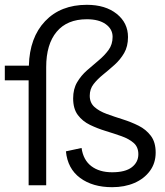

<svg xmlns="http://www.w3.org/2000/svg" viewBox="-24 -770 684 798"><path d="M-4 -436V-497H96Q99 -614 163.5 -682Q228 -750 337 -750Q414 -750 461 -712.5Q508 -675 508 -616Q508 -577 492 -549.5Q476 -522 452 -500.5Q428 -479 404.5 -460Q381 -441 365 -420.5Q349 -400 349 -372Q349 -343 368.5 -325.5Q388 -308 419.5 -296.5Q451 -285 486 -274Q521 -263 552 -247.5Q583 -232 603 -205.5Q623 -179 623 -136Q623 -92 599 -59.5Q575 -27 534.5 -9.5Q494 8 442 8Q361 8 309 -30.5Q257 -69 250 -141L315 -155Q322 -105 355.5 -79.5Q389 -54 442 -54Q497 -54 524 -75Q551 -96 551 -129Q551 -159 531.5 -176Q512 -193 481 -204Q450 -215 415.5 -225.5Q381 -236 350 -251Q319 -266 299.5 -292Q280 -318 280 -361Q280 -400 296.5 -428Q313 -456 337.5 -477.5Q362 -499 386 -519Q410 -539 427 -562Q444 -585 444 -617Q444 -649 415.5 -669.5Q387 -690 337 -690Q255 -690 211.5 -638Q168 -586 168 -491V0H95V-436Z"/></svg>

Font: LivvicRegular
Style: Regular
Weight: 400
Designer: Jacques Le Bailly, Baron von Fonthausen
Version: Version 1.001; ttfautohint (v1.8.2)